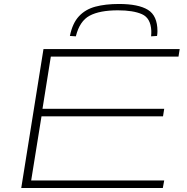

<svg xmlns="http://www.w3.org/2000/svg" viewBox="-20 -947 942 967"><path d="M87 0 199 -700H885L879 -662H236L194 -399H807L801 -361H189L137 -38H807L800 0ZM579 -927Q677 -927 725 -897.5Q773 -868 773 -790Q773 -785 772.5 -778.5Q772 -772 771 -766L741 -764Q742 -772 742 -779Q742 -786 742 -792Q739 -856 695 -875.5Q651 -895 574 -895Q482 -895 431.5 -868Q381 -841 362 -764L332 -766Q345 -830 377.5 -865Q410 -900 460.5 -913.5Q511 -927 579 -927Z"/></svg>

Font: Georama ExtraExtended ExtraLight
Style: Italic
Weight: 200
Width: 8
Italic angle: -9°
Designer: Jean-Baptiste Levee
Foundry: Production Type
Version: Version 1.000